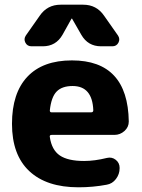

<svg xmlns="http://www.w3.org/2000/svg" viewBox="-20 -787 604 817"><path d="M289 -421Q244 -421 221 -397.5Q198 -374 192 -317Q192 -309 199 -309H368Q377 -309 377 -318Q373 -421 289 -421ZM314 10Q178 10 104.5 -59Q31 -128 31 -260Q31 -391 96.5 -460.5Q162 -530 286 -530Q524 -530 528 -270Q528 -246 509.5 -229.5Q491 -213 467 -213H200Q190 -213 192 -204Q200 -149 234.5 -125.5Q269 -102 338 -102Q383 -102 435 -115Q456 -120 472.5 -107Q489 -94 489 -73V-71Q489 -46 473.5 -25.5Q458 -5 434 -1Q376 10 314 10ZM334 -767Q391 -767 423 -720L482 -636Q492 -621 484 -605.5Q476 -590 458 -590H410Q354 -590 326 -639L287 -707Q287 -708 286 -708Q284 -708 284 -707L246 -639Q218 -590 162 -590H114Q96 -590 88 -605.5Q80 -621 90 -636L149 -720Q181 -767 238 -767Z"/></svg>

Font: Rounded Mplus 1c ExtraBold
Style: Regular
Weight: 800
Version: Version 1.059.20150529